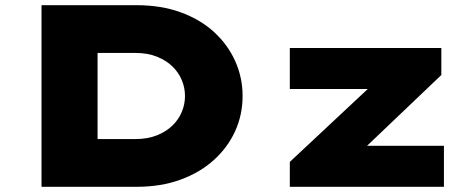

<svg xmlns="http://www.w3.org/2000/svg" viewBox="-20 -720 1827 740"><path d="M140 0V-700H506Q601 -700 676.5 -672.5Q752 -645 805 -596.5Q858 -548 886.5 -484.5Q915 -421 915 -350Q915 -278 886.5 -215Q858 -152 804.5 -103.5Q751 -55 675.5 -27.5Q600 0 506 0ZM356 -133 319 -184H501Q549 -184 585 -198.5Q621 -213 645 -236.5Q669 -260 681 -289.5Q693 -319 693 -350Q693 -381 681 -410.5Q669 -440 645 -463.5Q621 -487 585 -501.5Q549 -516 501 -516H316L356 -565ZM1097 0V-96L1484 -458L1496 -377H1097V-535H1681V-431L1317 -84L1302 -158H1691V0Z"/></svg>

Font: Lexend Peta Black
Style: Regular
Weight: 900
Version: Version 1.007